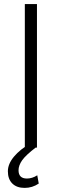

<svg xmlns="http://www.w3.org/2000/svg" viewBox="-20 -731 306 951"><path d="M19 0ZM163.1 0H103V-710.9H163.1ZM159.2 -2Q107.9 37.1 89.8 62.7Q71.8 88.4 71.8 112.3Q71.8 153.3 113.3 153.3Q139.6 153.3 164.6 137.2L171.9 178.2Q140.1 199.7 102.1 199.7Q63 199.7 41 178Q19 156.2 19 117.2Q19 81.1 49.3 44.7Q79.6 8.3 130.4 -20Z"/></svg>

Font: Roboto Light
Style: Regular
Weight: 300
Designer: Google
Version: Version 2.134; 2016; ttfautohint (v1.6)